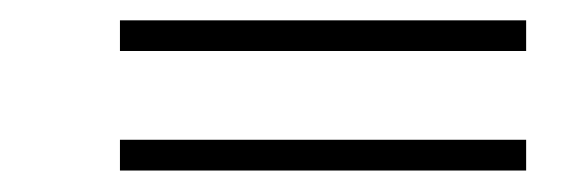

<svg xmlns="http://www.w3.org/2000/svg" viewBox="-20 -401 565 186"><path d="M96.2 -351.6V-381.3H489.7V-351.6ZM96.2 -235.8V-265.6H489.7V-235.8Z"/></svg>

Font: Elstob Light
Style: Italic
Weight: 300
Italic angle: -20°
Designer: Peter S. Baker
Version: Version 1.015